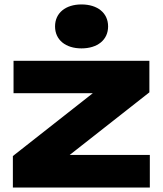

<svg xmlns="http://www.w3.org/2000/svg" viewBox="-20 -845 734 865"><path d="M655 0V-147H294L653 -429V-571H41V-425H398L38 -142V0ZM347 -627C419 -627 467 -665 467 -726C467 -787 419 -825 347 -825C276 -825 228 -787 228 -726C228 -665 276 -627 347 -627Z"/></svg>

Font: Bounded
Style: Bold
Weight: 700
Designer: Vlad Churkin
Version: Version 3.0